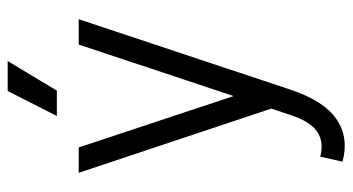

<svg xmlns="http://www.w3.org/2000/svg" viewBox="-229 -496 918 500"><g transform="rotate(-90 230.0 -246.0)"><path d="M59 187 72 129Q110 139 137 121Q164 103 181 50H247Q218 138 170 171Q122 204 59 187ZM181 50 364 -500H430L247 50ZM203 19 30 -500H96L238 -72ZM244 -557H178L243 -685H321Z"/></g></svg>

Font: Akshar Light Light
Style: Regular
Weight: 300
Version: Version 1.100